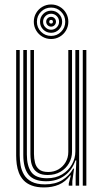

<svg xmlns="http://www.w3.org/2000/svg" viewBox="-20 -821 457 849"><path d="M175 7.8Q142.2 7.8 120 -0.8Q97.8 -9.2 84.2 -23.9Q70.8 -38.5 63.6 -56.8Q56.5 -75 54 -94.8Q51.5 -114.5 51.5 -133V-600H67.2V-135.2Q67.2 -113.2 71 -90.5Q74.8 -67.8 86.2 -48.5Q97.8 -29.2 119.9 -17.5Q142 -5.8 179.2 -5.8Q224 -5.8 255.1 -24.6Q286.2 -43.5 303.8 -75.5H307.5L299.8 -20.5V0H284V-9.5L293.2 -45.2H290Q269.5 -17 240.4 -4.6Q211.2 7.8 175 7.8ZM346 0V-600H361.8V0ZM191.2 -47.2Q165 -47.2 149.6 -56Q134.2 -64.8 126.6 -78.8Q119 -92.8 116.8 -108.9Q114.5 -125 114.5 -139.5V-600H130.2V-140.2Q130.2 -120 134.8 -101.8Q139.2 -83.5 152.9 -72Q166.5 -60.5 193.2 -60.5Q218.5 -60.5 238.5 -72.1Q258.5 -83.8 270.2 -103.9Q282 -124 282 -149V-600H298.5V-150Q298.5 -122.8 285.1 -99.2Q271.8 -75.8 247.6 -61.5Q223.5 -47.2 191.2 -47.2ZM183.2 -19.5Q129.5 -19.8 106.2 -48.8Q83 -77.8 83 -136V-600H98.8V-137.5Q98.8 -87.2 118.5 -60Q138.2 -32.8 187.8 -32.8Q226.5 -32.8 254.8 -49.9Q283 -67 298.1 -94Q313.2 -121 313.2 -150.8V-600H330V0H314.5V-44L317.5 -111.8H313.5Q298.8 -68.2 264.9 -43.8Q231 -19.2 183.2 -19.5ZM206 -648.5Q185 -648.5 167.5 -658.8Q150 -669 139.8 -686.5Q129.5 -704 129.5 -724.8Q129.5 -746 139.8 -763.4Q150 -780.8 167.5 -791Q185 -801.2 206 -801.2Q227 -801.2 244.4 -791Q261.8 -780.8 272 -763.4Q282.2 -746 282.2 -724.8Q282.2 -704 272 -686.5Q261.8 -669 244.4 -658.8Q227 -648.5 206 -648.5ZM206 -662.2Q232 -662.2 250.2 -680.5Q268.5 -698.8 268.5 -724.8Q268.5 -751 250.2 -769.2Q232 -787.5 206 -787.5Q179.8 -787.5 161.5 -769.2Q143.2 -751 143.2 -724.8Q143.2 -698.8 161.5 -680.5Q179.8 -662.2 206 -662.2ZM206 -676Q185.5 -676 171.2 -690.2Q157 -704.5 157 -724.8Q157 -745.2 171.2 -759.5Q185.5 -773.8 206 -773.8Q226.2 -773.8 240.5 -759.5Q254.8 -745.2 254.8 -724.8Q254.8 -704.5 240.5 -690.2Q226.2 -676 206 -676ZM206 -689.5Q220.5 -689.5 230.9 -700Q241.2 -710.5 241.2 -724.8Q241.2 -739.5 230.9 -749.9Q220.5 -760.2 206 -760.2Q191.5 -760.2 181 -749.9Q170.5 -739.5 170.5 -724.8Q170.5 -710.5 181 -700Q191.5 -689.5 206 -689.5ZM206 -703.2Q197 -703.2 190.6 -709.6Q184.2 -716 184.2 -725Q184.2 -734 190.6 -740.2Q197 -746.5 206 -746.5Q215 -746.5 221.2 -740.2Q227.5 -734 227.5 -724.8Q227.5 -716 221.2 -709.6Q215 -703.2 206 -703.2ZM206 -716.8Q214 -716.8 214 -724.8Q214 -733 206 -733Q197.8 -733 197.8 -724.8Q197.8 -716.8 206 -716.8Z"/></svg>

Font: Big Shoulders Inline Text Thin
Style: Regular
Weight: 400
Version: Version 2.002